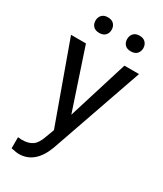

<svg xmlns="http://www.w3.org/2000/svg" viewBox="-229 -804 932 1101"><g transform="rotate(30 236.5 -253.5)"><path d="M241.2 -132.3 364.3 -528.3H460.9L248.5 81.5Q199.2 213.4 91.8 213.4L74.7 211.9L41 205.6V132.3L65.4 134.3Q111.3 134.3 137 115.7Q162.6 97.2 179.2 47.9L199.2 -5.9L10.7 -528.3H109.4ZM91.3 -669.4Q91.3 -691.4 104.7 -706.3Q118.2 -721.2 144.5 -721.2Q170.9 -721.2 184.6 -706.3Q198.2 -691.4 198.2 -669.4Q198.2 -647.5 184.6 -632.8Q170.9 -618.2 144.5 -618.2Q118.2 -618.2 104.7 -632.8Q91.3 -647.5 91.3 -669.4ZM301.3 -668.5Q301.3 -690.4 314.7 -705.6Q328.1 -720.7 354.5 -720.7Q380.9 -720.7 394.5 -705.6Q408.2 -690.4 408.2 -668.5Q408.2 -646.5 394.5 -631.8Q380.9 -617.2 354.5 -617.2Q328.1 -617.2 314.7 -631.8Q301.3 -646.5 301.3 -668.5Z"/></g></svg>

Font: RobotoDraft
Style: Regular
Weight: 400
Version: Version 2.001101; 2014